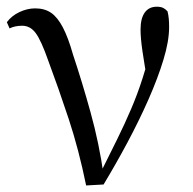

<svg xmlns="http://www.w3.org/2000/svg" viewBox="-20 -551 582 578"><path d="M239.3 7.3Q217.3 -100.7 186.6 -193.6Q155.8 -286.5 125.7 -367.2Q104.2 -428.8 87.7 -451.1Q71.3 -473.5 46.8 -473.5Q24.8 -473.5 8.8 -465.5L0.6 -484.2Q15.3 -503.8 38.8 -514.8Q62.4 -525.8 85.8 -525.8Q114.3 -525.8 133.9 -512.4Q153.4 -498.9 169.3 -468.4Q185.3 -437.9 199.9 -386.3Q226.8 -305.9 252.7 -212.5Q278.6 -119.1 292.2 -22.3H277.7L284.1 -33.8Q310.7 -86.9 333.2 -132.7Q355.7 -178.4 374.6 -222.6Q393.6 -266.8 409.3 -315.8Q424.9 -364.7 438.7 -423.6L425.7 -295.2Q414.9 -355.7 409 -395.9Q403.1 -436.1 403.1 -462Q403.1 -495.7 415.8 -513.3Q428.5 -530.8 451.9 -530.8Q463.8 -530.8 471.2 -527.2Q478.5 -523.6 484.4 -516.7Q487.1 -505.4 488.1 -494.5Q489.1 -483.5 489.1 -469.6Q489.1 -427.2 472.1 -371.4Q455.2 -315.7 427.2 -252.2Q399.2 -188.7 364.1 -122.9Q329 -57.2 291.8 4.4Z"/></svg>

Font: Noto Serif JP
Style: Regular
Weight: 200
Designer: Ryoko NISHIZUKA 西塚涼子 (kana & ideographs); Frank Grießhammer (Latin, Greek & Cyrillic); Wenlong ZHANG 张文龙 (bopomofo); San
Foundry: Adobe
Version: Version 2.001;hotconv 1.1.0;makeotfexe 2.6.0